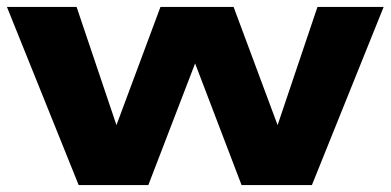

<svg xmlns="http://www.w3.org/2000/svg" viewBox="-20 -534 1127 554"><path d="M207 0 0 -514H201L316 -173L443 -514H654L781 -173L896 -514H1087L880 0H677L543 -351L408 0Z"/></svg>

Font: Special Gothic Expanded One
Style: Regular
Weight: 400
Designer: Alistair McCready
Foundry: Monolith
Version: Version 1.010; ttfautohint (v1.8.4.7-5d5b)